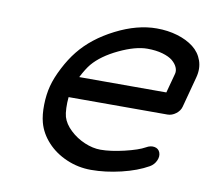

<svg xmlns="http://www.w3.org/2000/svg" viewBox="-65 -612 754 686"><g transform="rotate(10 312.0 -269.5)"><path d="M238.8 -368.9Q224.6 -351.8 207.8 -319.3H523.9L543 -390.4Q545.9 -401.6 540.6 -413.8Q535.4 -426 522.6 -436.8Q509.8 -447.5 485.7 -454.5Q461.7 -461.4 430.4 -461.4Q387.5 -461.4 328.6 -433.5Q269.8 -405.5 238.8 -368.9ZM486.1 -113.5Q501.7 -122.6 516.1 -120Q530.5 -117.4 535.9 -104.5Q541.5 -90.8 534.3 -74.6Q527.1 -58.3 511.7 -49.6Q472.2 -27.1 415.4 -13.5Q358.6 0 306.6 0Q259.8 0 217.8 -18.1Q175.8 -36.1 147.1 -67.3Q118.4 -98.4 108.2 -136.2Q100.8 -163.8 101.6 -200.8Q102.3 -237.8 110.6 -269.3Q118.9 -300.8 138.1 -337.8Q157.2 -374.8 179.4 -402.3Q225.8 -460.2 303 -499.4Q380.1 -538.6 450.9 -538.6Q491.5 -538.6 526.2 -528.2Q561 -517.8 585.1 -499.1Q609.1 -480.5 619 -452.1Q628.9 -423.8 619.9 -390.4L590.3 -279.3Q586.4 -264.2 572 -253.2Q557.6 -242.2 541.7 -242.2H182.9Q180.9 -222.7 181.6 -202.6Q182.4 -182.6 185.8 -170.7Q193.1 -146.2 216.3 -124.3Q239.5 -102.3 269.5 -89.6Q299.6 -76.9 327.4 -76.9Q364 -76.9 413.5 -88.6Q462.9 -100.3 486.1 -113.5Z"/></g></svg>

Font: Tecnico
Style: GruesoInclinado
Weight: 700
Italic angle: -15°
Version: Version 1.3